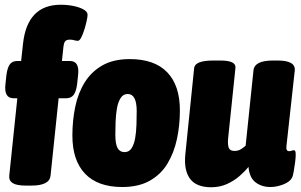

<svg xmlns="http://www.w3.org/2000/svg" viewBox="-20 -780 1269 809"><path d="M90 2Q50 2 33.5 -8.5Q17 -19 19 -40L53 -366H37Q-4 -366 3 -426L7 -463Q11 -495 21.5 -509Q32 -523 53 -523H69L77 -596Q95 -760 236 -760Q265 -760 291 -754.5Q317 -749 333 -739.5Q349 -730 349 -718Q349 -709 345 -691Q341 -673 335 -654Q329 -635 322 -621.5Q315 -608 308 -608Q301 -608 292.5 -610.5Q284 -613 274 -613Q261 -613 255 -606.5Q249 -600 247 -580L241 -523H275Q316 -523 309 -463L305 -426Q301 -395 290.5 -380.5Q280 -366 259 -366H227L193 -40Q189 2 112 2Z M495 8Q392 8 338.5 -48Q285 -104 285 -209Q285 -272 297 -330Q309 -388 337 -433Q365 -478 411.5 -504.5Q458 -531 527 -531Q631 -531 684.5 -475.5Q738 -420 738 -315Q738 -252 725.5 -194Q713 -136 685.5 -90.5Q658 -45 611 -18.5Q564 8 495 8ZM505 -139Q524 -139 534.5 -155.5Q545 -172 549.5 -198Q554 -224 555 -254.5Q556 -285 556 -312Q556 -384 518 -384Q499 -384 488 -366.5Q477 -349 472.5 -322Q468 -295 467 -265.5Q466 -236 466 -212Q466 -173 475.5 -156Q485 -139 505 -139Z M870 9Q807 9 780.5 -27Q754 -63 761 -131L798 -493Q801 -525 879 -525H907Q943 -525 958.5 -517Q974 -509 972 -493L941 -195Q939 -170 944 -157Q949 -144 968 -144Q984 -144 995.5 -151.5Q1007 -159 1015 -166L1048 -483Q1052 -525 1130 -525H1150Q1226 -525 1222 -483L1187 -165Q1184 -143 1198 -143Q1204 -143 1209 -145Q1214 -147 1218 -147Q1222 -147 1224 -143.5Q1226 -140 1226 -127Q1226 -117 1223.5 -96.5Q1221 -76 1217.5 -57Q1214 -38 1211 -32Q1202 -14 1174 -3Q1146 8 1119 8Q1083 8 1057 -11.5Q1031 -31 1027 -77Q1012 -58 989 -38Q966 -18 936 -4.5Q906 9 870 9Z"/></svg>

Font: Asap Condensed Condensed Black
Style: Italic
Weight: 900
Width: 3
Italic angle: -6°
Designer: Pablo Cosgaya
Foundry: Omnibus-Type
Version: Version 3.001; ttfautohint (v1.8.4.7-5d5b)